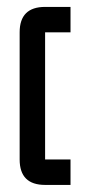

<svg xmlns="http://www.w3.org/2000/svg" viewBox="-20 -618 260 553"><path d="M109.9 -598.1H183.1V-524.9H109.9V-158.7H183.1V-85.4H109.9Q36.6 -85.4 36.6 -158.7V-524.9Q36.6 -598.1 109.9 -598.1Z"/></svg>

Font: BabelStone Khitan Seal Glyphs
Style: Regular
Weight: 400
Designer: Andrew West
Foundry: BabelStone
Version: Version 1.004